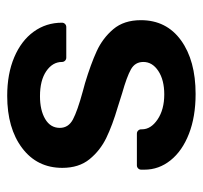

<svg xmlns="http://www.w3.org/2000/svg" viewBox="-35 -522 563 533"><g transform="rotate(-90 246.5 -255.5)"><path d="M42 -136V-145Q42 -150 45.5 -153.5Q49 -157 54 -157H142Q147 -157 150.5 -153.5Q154 -150 154 -145V-143Q154 -118 181.5 -99.5Q209 -81 251 -81Q291 -81 316 -97.5Q341 -114 341 -139Q341 -162 320.5 -173.5Q300 -185 254 -198L216 -210Q165 -225 130 -242Q95 -259 71 -288.5Q47 -318 47 -364Q47 -434 102 -475.5Q157 -517 247 -517Q308 -517 354 -497.5Q400 -478 425 -443.5Q450 -409 450 -365Q450 -360 446.5 -356.5Q443 -353 438 -353H353Q348 -353 344.5 -356.5Q341 -360 341 -365Q341 -391 315.5 -408.5Q290 -426 246 -426Q207 -426 182.5 -411.5Q158 -397 158 -371Q158 -347 181.5 -334.5Q205 -322 260 -307L282 -301Q335 -285 371 -268.5Q407 -252 432 -222.5Q457 -193 457 -146Q457 -75 401 -34.5Q345 6 252 6Q189 6 141.5 -12.5Q94 -31 68 -63.5Q42 -96 42 -136Z"/></g></svg>

Font: Amber EN SemiBold
Style: Regular
Weight: 600
Designer: Jeremy Tribby
Foundry: Tribby Type
Version: Version 1.408 November 24, 2021